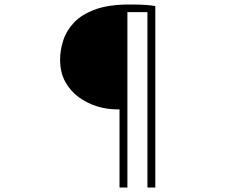

<svg xmlns="http://www.w3.org/2000/svg" viewBox="-20 -775 1040 853"><path d="M501 -289Q456 -289 411.5 -302.5Q367 -316 329.5 -343.5Q292 -371 269.5 -412.5Q247 -454 247 -510Q247 -552 261 -595.5Q275 -639 309 -675Q343 -711 403 -733Q463 -755 555 -755Q604 -755 629.5 -753Q655 -751 670 -748V58H635V-721H546V58H511V-289Z"/></svg>

Font: Noto Sans TC
Style: Regular
Weight: 100
Designer: Ryoko NISHIZUKA 西塚涼子 (kana, bopomofo & ideographs); Paul D. Hunt (Latin, Greek & Cyrillic); Sandoll Communications 산돌커뮤니
Foundry: Adobe
Version: Version 2.004;hotconv 1.0.118;makeotfexe 2.5.65603